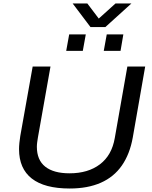

<svg xmlns="http://www.w3.org/2000/svg" viewBox="-20 -1067 868 1099"><path d="M379 12Q235 12 162 -45Q89 -102 89 -213Q89 -230 91 -249.5Q93 -269 96 -288L167 -686H269L197 -280Q195 -268 193 -253.5Q191 -239 191 -227Q191 -151 239 -113Q287 -75 378 -75Q484 -75 552 -126.5Q620 -178 637 -277L709 -686H811L740 -280Q723 -185 677.5 -119.5Q632 -54 557 -21Q482 12 379 12ZM359 -776 376 -870H471L454 -776ZM574 -776 591 -870H686L670 -776ZM732 -1047 583 -912H498L396 -1047H480L564 -936L519 -937L641 -1047Z"/></svg>

Font: Archivo SemiExpanded
Style: Italic
Weight: 400
Width: 6
Italic angle: -10°
Designer: Hector Gatti
Foundry: Omnibus-Type
Version: Version 2.001